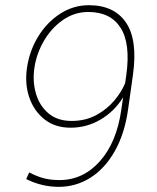

<svg xmlns="http://www.w3.org/2000/svg" viewBox="-20 -705 602 734"><path d="M319.8 -685.1Q416.5 -685.1 461.7 -618.7Q506.8 -552.2 488.3 -418.9L469.7 -287.1Q456.5 -193.4 418.7 -127Q380.9 -60.5 325.7 -25.6Q270.5 9.3 204.1 9.3Q139.6 9.3 80.1 -20.5L91.8 -45.9Q118.2 -31.7 145 -24.2Q171.9 -16.6 207.5 -16.6Q297.9 -16.6 362.1 -88.9Q426.3 -161.1 443.8 -286.1L450.7 -333Q417.5 -279.3 364.5 -248Q311.5 -216.8 250 -216.8Q190.9 -216.8 150.6 -248.3Q110.4 -279.8 92.3 -331.5Q74.2 -383.3 83 -444.3Q92.3 -510.3 125.7 -564.9Q159.2 -619.6 209.7 -652.3Q260.3 -685.1 319.8 -685.1ZM253.4 -242.7Q306.6 -242.7 347.7 -264.9Q388.7 -287.1 416.7 -320.3Q444.8 -353.5 458.5 -387.7L462.9 -418.9Q479.5 -538.6 440.9 -598.9Q402.3 -659.2 317.9 -659.2Q264.2 -659.2 220 -628.2Q175.8 -597.2 147.5 -548.1Q119.1 -499 111.3 -444.3Q104 -392.6 117.7 -346.4Q131.3 -300.3 165.5 -271.5Q199.7 -242.7 253.4 -242.7Z"/></svg>

Font: Robert Sans Thin
Style: Italic
Weight: 100
Italic angle: -8°
Designer: Christian Robertson (extended by Adam Twardoch)
Foundry: Google
Version: Version 12.135;April 2, 2019;FontCreator 11.5.0.2425 64-bit;